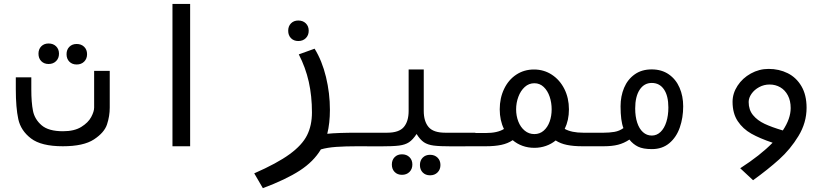

<svg xmlns="http://www.w3.org/2000/svg" viewBox="-20 -745 4240 978"><path d="M60.5 -291V-351H139.5V-289.5Q139.5 -223.5 148 -180.5Q156.5 -137.5 191.8 -107Q227 -76.5 301 -76.5Q358.5 -76.5 394 -98.5Q429.5 -120.5 444.5 -148.8Q459.5 -177 459.5 -197V-384H539V-197Q539 -153.5 525.2 -111.5Q511.5 -69.5 458.5 -34.8Q405.5 0 300 0Q190 0 138 -39.8Q86 -79.5 73.2 -138Q60.5 -196.5 60.5 -291ZM176 -471.5Q176 -494.5 190.2 -509Q204.5 -523.5 227.5 -523.5Q251 -523.5 265.8 -509Q280.5 -494.5 280.5 -471.5Q280.5 -448.5 265.8 -433.8Q251 -419 227.5 -419Q204.5 -419 190.2 -433.5Q176 -448 176 -471.5ZM319 -469Q319 -492 333.2 -506.5Q347.5 -521 370.5 -521Q394 -521 408.8 -506.5Q423.5 -492 423.5 -469Q423.5 -446 408.8 -431.2Q394 -416.5 370.5 -416.5Q347.5 -416.5 333.2 -431Q319 -445.5 319 -469Z M948.5 -725V0H858.5V-725Z M1569 -172.5Q1569 -256 1552.8 -328.5Q1536.5 -401 1502 -468L1582.5 -497Q1620.5 -435.5 1640.5 -353Q1660.5 -270.5 1660.5 -185.5Q1660.5 -117.5 1647 -63.5Q1697.5 -69 1801.5 -69V0Q1739 0 1693 3.2Q1647 6.5 1614.5 16Q1577.5 78 1507 123.8Q1436.5 169.5 1319 213.5L1275 138Q1391.5 87 1455.2 40.5Q1519 -6 1544 -56Q1569 -106 1569 -172.5ZM1448 -588.5Q1448 -611.5 1462.2 -626Q1476.5 -640.5 1499.5 -640.5Q1523 -640.5 1537.8 -626Q1552.5 -611.5 1552.5 -588.5Q1552.5 -565.5 1537.8 -550.8Q1523 -536 1499.5 -536Q1476.5 -536 1462.2 -550.5Q1448 -565 1448 -588.5Z M1976 93Q1976 70 1990.2 55.5Q2004.5 41 2027.5 41Q2051 41 2065.8 55.5Q2080.5 70 2080.5 93Q2080.5 116 2065.8 130.8Q2051 145.5 2027.5 145.5Q2004.5 145.5 1990.2 131Q1976 116.5 1976 93ZM2119 95.5Q2119 72.5 2133.2 58Q2147.5 43.5 2170.5 43.5Q2194 43.5 2208.8 58Q2223.5 72.5 2223.5 95.5Q2223.5 118.5 2208.8 133.2Q2194 148 2170.5 148Q2147.5 148 2133.2 133.5Q2119 119 2119 95.5ZM2061.5 -180V-391H2138.5V-180Q2138.5 -127 2163 -98Q2187.5 -69 2248 -69H2401.5V0L2283 0.5Q2220 0.5 2189.2 -3.5Q2158.5 -7.5 2139.2 -20.5Q2120 -33.5 2102 -62.5Q2083 -33.5 2063.5 -20.5Q2044 -7.5 2012.8 -3.5Q1981.5 0.5 1918 0.5L1798.5 0V-69H1952Q2012.5 -69 2037 -98Q2061.5 -127 2061.5 -180Z M2591.5 -31Q2566.5 -14 2533.2 -7Q2500 0 2455 0H2398.5V-67.5H2455Q2514 -67.5 2547 -88Q2525.5 -132 2525.5 -188Q2525.5 -245.5 2547.8 -292Q2570 -338.5 2609.8 -364.8Q2649.5 -391 2700 -391Q2750.5 -391 2791 -364.5Q2831.5 -338 2854.8 -291.8Q2878 -245.5 2878 -188Q2878 -132.5 2856.5 -88.5Q2891.5 -69 2950.5 -69H3002V0H2945.5Q2901 0 2868 -6.8Q2835 -13.5 2810.5 -29.5Q2788.5 -11.5 2760.8 -1.8Q2733 8 2702 8Q2670 8 2642 -2Q2614 -12 2591.5 -31ZM2790 -188Q2790 -222 2779.8 -252.5Q2769.5 -283 2749.5 -302Q2729.5 -321 2702 -321Q2674 -321 2653 -302Q2632 -283 2620.5 -252.2Q2609 -221.5 2609 -188Q2609 -155 2620.2 -126Q2631.5 -97 2652.8 -79.5Q2674 -62 2702 -62Q2729.5 -62 2749.5 -79.5Q2769.5 -97 2779.8 -125.8Q2790 -154.5 2790 -188Z M3186 -34Q3158.5 -15.5 3128.2 -7.8Q3098 0 3055 0H2998.5V-69H3055Q3083.5 -69 3109.2 -73.2Q3135 -77.5 3155.5 -92.5Q3141 -130 3141 -203.5Q3141 -255 3159 -297.8Q3177 -340.5 3212.8 -366Q3248.5 -391.5 3299.5 -391.5Q3350.5 -391.5 3386.8 -366.2Q3423 -341 3441.5 -298.2Q3460 -255.5 3460 -203.5Q3460 -145.5 3442.8 -95.8Q3425.5 -46 3389.5 -15.8Q3353.5 14.5 3300.5 14.5Q3255.5 14.5 3230 2Q3204.5 -10.5 3186 -34ZM3300 -54.5Q3325.5 -54.5 3344.8 -73Q3364 -91.5 3374.2 -124Q3384.5 -156.5 3384.5 -197.5Q3384.5 -257 3362 -289.8Q3339.5 -322.5 3300 -322.5Q3261 -322.5 3238.2 -287.8Q3215.5 -253 3215.5 -192.5Q3215.5 -151.5 3225.8 -120.2Q3236 -89 3255.2 -71.8Q3274.5 -54.5 3300 -54.5Z M3895 -394Q3948.5 -394 3992.2 -372.2Q4036 -350.5 4062.2 -306Q4088.5 -261.5 4088.5 -196Q4088.5 -120 4047.2 -52.2Q4006 15.5 3948.8 67Q3891.5 118.5 3816 173L3750.5 112Q3853 46 3915.5 -18Q3850 -40 3807 -64.2Q3764 -88.5 3737.8 -128Q3711.5 -167.5 3711.5 -226.5Q3711.5 -269.5 3736.8 -308.2Q3762 -347 3804.5 -370.5Q3847 -394 3895 -394ZM3967.5 -80.5Q4007.5 -140.5 4007.5 -194.5Q4007.5 -232 3993.2 -259Q3979 -286 3954.8 -300.2Q3930.5 -314.5 3900 -314.5Q3871.5 -314.5 3847 -301.2Q3822.5 -288 3808 -267.2Q3793.5 -246.5 3793.5 -225.5Q3793.5 -185.5 3815.8 -158.5Q3838 -131.5 3874.8 -114.2Q3911.5 -97 3967.5 -80.5Z"/></svg>

Font: JuliaMono
Style: Italic
Weight: 400
Italic angle: -9°
Monospace: yes
Designer: cormullion
Foundry: corm
Version: Version 0.057; ttfautohint (v1.8.4)